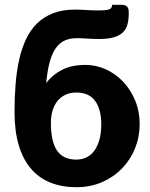

<svg xmlns="http://www.w3.org/2000/svg" viewBox="-20 -772 627 800"><path d="M298 -107Q324.5 -107 344.2 -118.2Q364 -129.5 376.8 -149.5Q389.5 -169.5 395.8 -196.2Q402 -223 402 -254Q402 -316 376.5 -351.2Q351 -386.5 298 -386.5Q270.5 -386.5 250.5 -376.2Q230.5 -366 217.5 -348.8Q204.5 -331.5 198.2 -308.5Q192 -285.5 192 -260.5Q192 -182.5 217.5 -144.8Q243 -107 298 -107ZM487 -752Q498 -752 504 -748.5Q510 -745 512.8 -739.8Q515.5 -734.5 516 -728.2Q516.5 -722 516.5 -717Q516.5 -691 511.2 -671Q506 -651 492 -637.2Q478 -623.5 454 -616.5Q430 -609.5 392 -609.5Q368.5 -609.5 344 -611.2Q319.5 -613 300.5 -613Q273 -613 251.5 -604Q230 -595 214 -573.5Q198 -552 187.8 -516Q177.5 -480 172.5 -426Q198.5 -460.5 238.5 -481Q278.5 -501.5 336 -501.5Q380.5 -501.5 421.5 -482.8Q462.5 -464 493.8 -430.8Q525 -397.5 543.5 -352.5Q562 -307.5 562 -255Q562 -202 542.8 -154.2Q523.5 -106.5 488.8 -70.5Q454 -34.5 405.5 -13.2Q357 8 298 8Q238.5 8 191 -10.8Q143.5 -29.5 110 -68Q76.5 -106.5 58.5 -165.8Q40.5 -225 40.5 -305.5Q40.5 -364.5 44.8 -419.2Q49 -474 59.5 -521.5Q70 -569 88 -607.8Q106 -646.5 134 -674Q162 -701.5 201 -716.8Q240 -732 292 -732Q315 -732 340.2 -730.2Q365.5 -728.5 392.5 -728.5Q408 -728.5 418.2 -729.5Q428.5 -730.5 435 -733Q441.5 -735.5 444.2 -740.2Q447 -745 447.5 -752Z"/></svg>

Font: Lato ExtraBold
Style: Regular
Weight: 800
Designer: Lukasz Dziedzic with Adam Twardoch and Botio Nikoltchev
Foundry: tyPoland Lukasz Dziedzic
Version: Version 2.015; 2015-08-06; http://www.latofonts.com/